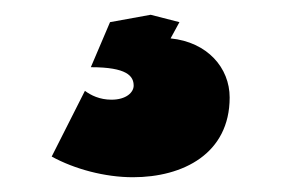

<svg xmlns="http://www.w3.org/2000/svg" viewBox="-20 -30 381 260"><path d="M160 210C228 210 291 178 291 102C291 62 261 27 211 22L223 0L184 -10L129 0L103 61C152 61 161 73 161 86C161 95 151 105 131 105C115 105 103 99 95 93L50 182C81 199 122 210 160 210Z"/></svg>

Font: Fixel Display Black
Style: Regular
Weight: 900
Designer: AlfaBravo + MacPaw
Foundry: Kyrylo Tkachov, Marchela Mozhyna, Serhii Makarenko, Maria Weinstein, Zakhar Kryvoshyya
Version: Version 1.211